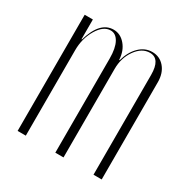

<svg xmlns="http://www.w3.org/2000/svg" viewBox="-123 -605 688 710"><g transform="rotate(30 220.5 -250.0)"><path d="M240 -414Q251 -454 275 -477.5Q299 -501 330 -501Q362 -501 382.5 -477Q403 -453 403 -414V1H368V-425Q368 -494 324 -494Q290 -494 265 -459Q240 -424 240 -377V1H205V-401Q205 -445 192 -469Q179 -493 157 -493Q126 -493 102.5 -453.5Q79 -414 79 -364V1H44V-495H79V-411H81Q107 -501 165 -501Q194 -501 215 -476.5Q236 -452 238 -414Z"/></g></svg>

Font: Moniqa ExtLt Narrow Display
Style: Regular
Weight: 200
Width: 4
Designer: Rajesh Rajput
Foundry: Rajesh Rajput
Version: Version 1.000